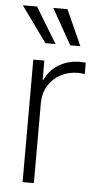

<svg xmlns="http://www.w3.org/2000/svg" viewBox="-54 -794 426 828"><g transform="rotate(5 159.0 -380.0)"><path d="M76.2 -530.3H124V-447.3H127.9Q145 -488.3 185.5 -513.2Q226.1 -538.1 277.3 -538.1L302.7 -537.1V-487.3Q285.2 -490.2 274.4 -490.2Q231.9 -490.2 197.8 -471.7Q163.6 -453.1 144.3 -420.4Q125 -387.7 125 -346.7V0H76.2ZM10.7 -759.8H72.3L166 -605.5H122.1ZM142.6 -759.8H204.1L273.4 -605.5H229.5Z"/></g></svg>

Font: Pretendard Std ExtraLight
Style: Regular
Weight: 200
Designer: Base glyphs from Inter by Rasmus Andersson; Hangeul glyphs from Noto Sans CJK(Source Han Sans) by Jang Soo-young and Kan
Foundry: Kil Hyung-jin
Version: Version 1.309